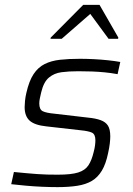

<svg xmlns="http://www.w3.org/2000/svg" viewBox="-20 -759 547 787"><path d="M216 8Q186 8 152 6.5Q118 5 85 2Q52 -1 26 -4L37 -54Q67 -51 90 -49Q113 -47 133 -45.5Q153 -44 173 -43.5Q193 -43 217 -43Q272 -43 300.5 -52Q329 -61 342.5 -81.5Q356 -102 364 -136Q368 -151 369.5 -163Q371 -175 371 -184Q371 -209 356.5 -215.5Q342 -222 311 -225L170 -241Q122 -246 101.5 -264.5Q81 -283 81 -320Q81 -330 82.5 -345.5Q84 -361 88 -378Q99 -427 117.5 -455Q136 -483 163 -496.5Q190 -510 226 -514Q262 -518 308 -518Q334 -518 364 -516.5Q394 -515 422.5 -512Q451 -509 473 -505L462 -455Q435 -460 409 -462.5Q383 -465 357 -466Q331 -467 301 -467Q262 -467 232 -463Q202 -459 180.5 -441Q159 -423 149 -381Q146 -368 143.5 -356.5Q141 -345 141 -335Q141 -310 155.5 -303Q170 -296 203 -293L340 -277Q372 -274 392.5 -266.5Q413 -259 422.5 -244Q432 -229 432 -200Q432 -188 430 -170.5Q428 -153 423 -131Q414 -87 397.5 -59.5Q381 -32 356.5 -17.5Q332 -3 297 2.5Q262 8 216 8ZM187 -600 188 -605 321 -739H388L465 -605L464 -600H425L350 -702L233 -600Z"/></svg>

Font: Saira Thin Light
Style: Italic
Weight: 300
Italic angle: -12°
Version: Version 1.101